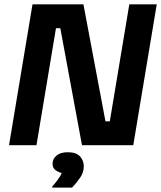

<svg xmlns="http://www.w3.org/2000/svg" viewBox="-20 -670 743 886"><path d="M21.7 0 130 -650H365L466.7 -110H486.7L576.7 -650H703.3L595 0H358.3L258.3 -540H238.3L148.3 0ZM220.8 195.8V190.8Q232.5 178.3 245.8 160.4Q259.2 142.5 265 128.3Q251.7 125.8 237.1 115.8Q222.5 105.8 222.5 85Q222.5 63.3 240.8 47.9Q259.2 32.5 292.5 32.5Q331.7 32.5 349.2 51.7Q366.7 70.8 366.7 97.5Q366.7 125 350 149.6Q333.3 174.2 312.5 195.8Z"/></svg>

Font: Familjen Grotesk
Style: Bold Italic
Weight: 700
Italic angle: -9.46201°
Designer: Anders Wikstroem, Jonas Baeckman, Matilda Gysing, Kristian Moeller
Foundry: Familjen STHLM AB
Version: Version 2.002; ttfautohint (v1.8.4.7-5d5b)